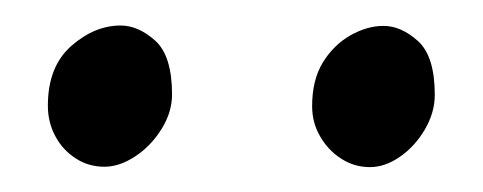

<svg xmlns="http://www.w3.org/2000/svg" viewBox="-20 -726 382 152"><path d="M62.7 -594Q49.9 -594 39.8 -600.7Q29.6 -607.3 23.8 -618.2Q17.9 -629.1 17.9 -642.3Q17.9 -673.2 36.3 -689.5Q54.8 -705.8 75.5 -705.8Q89.5 -705.8 102.9 -693.8Q116.2 -681.8 116.2 -651.2Q116.2 -637.1 107.8 -623.7Q99.3 -610.2 86.9 -602.1Q74.5 -594 62.7 -594ZM272.9 -593.7Q260.4 -593.7 250.1 -600.4Q239.8 -607 233.5 -617.9Q227.1 -628.8 227.1 -642Q227.1 -662.7 235.6 -676.6Q244.2 -690.5 257.4 -698Q270.7 -705.5 283.5 -705.5Q297.6 -705.5 310.9 -693.5Q324.2 -681.5 324.2 -650.9Q324.2 -636.8 316.3 -623.4Q308.3 -609.9 296.5 -601.8Q284.7 -593.7 272.9 -593.7Z"/></svg>

Font: Briem Hand Thin
Style: Regular
Weight: 100
Designer: Gunnlaugur SE Briem, Eben Sorkin
Foundry: Sorkin Type Co.
Version: Version 1.003